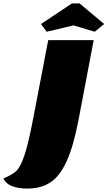

<svg xmlns="http://www.w3.org/2000/svg" viewBox="-162 -894 627 1119"><path d="M-4 205Q-58 205 -94 190Q-130 175 -142 146Q-91 125 -67 102.5Q-43 80 -20 12.5Q3 -55 32 -206L119 -660H384L296 -197Q266 -40 226 47Q186 134 131 169.5Q76 205 -4 205ZM110 -709 77 -754 257 -874H302L445 -754L390 -709L267 -746Z"/></svg>

Font: Sansita Black Italic
Style: Regular
Weight: 900
Italic angle: -11°
Designer: Pablo Cosgaya
Foundry: Omnibus-Type
Version: Version 1.006